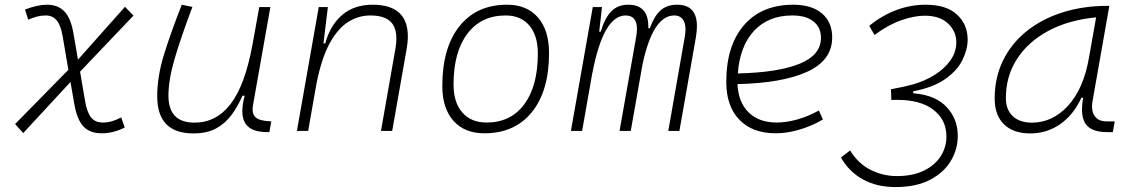

<svg xmlns="http://www.w3.org/2000/svg" viewBox="-20 -547 4728 802"><path d="M77.1 8.8 43 -28.8 265.6 -255.4 241.7 -395.5Q233.9 -441.4 216.8 -461.9Q199.7 -482.4 171.4 -482.4Q151.9 -482.4 134.5 -477.8Q117.2 -473.1 97.7 -464.8L84.5 -507.3Q137.7 -527.3 175.8 -527.3Q222.7 -527.3 249.5 -498.8Q276.4 -470.2 287.1 -405.8L305.7 -297.9L502 -518.6L537.6 -481.9L314.5 -247.6L335.9 -122.1Q344.2 -76.2 361.1 -55.7Q377.9 -35.2 409.2 -35.2Q429.2 -35.2 447.5 -40.5Q465.8 -45.9 486.3 -56.6L501 -14.2Q452.6 9.8 404.8 9.8Q355 9.8 328.4 -18.8Q301.8 -47.4 290.5 -111.8L274.4 -204.6Z M787.6 10.3Q636.7 10.3 636.7 -145Q636.7 -227.1 664.6 -317.6Q692.4 -408.2 739.3 -527.3L783.7 -518.1Q734.9 -388.7 709.2 -300.8Q683.6 -212.9 683.6 -147.5Q683.6 -34.7 792.5 -34.7Q883.3 -34.7 943.4 -112.8Q1003.4 -190.9 1034.2 -358.4L1063 -517.6H1109.4L1036.6 -106.9Q1035.2 -97.7 1035.2 -89.8Q1035.2 -69.3 1046.4 -58.1Q1061.5 -43 1104.5 -40.5L1113.3 -40L1105 4.9H1099.6Q1046.9 4.9 1021.7 -13.9Q996.6 -32.7 993.2 -66.9Q992.2 -74.2 992.2 -82Q992.2 -110.8 1002 -147H992.7Q973.6 -103 947.5 -67.4Q921.4 -31.7 882.8 -10.7Q844.2 10.3 787.6 10.3Z M1220.2 0 1311.5 -517.6H1349.6L1331.1 -365.7H1338.4Q1359.9 -442.9 1409.9 -485.1Q1460 -527.3 1536.6 -527.3Q1683.6 -527.3 1683.6 -394.5Q1683.6 -370.1 1678.2 -340.3L1618.2 0H1571.3L1631.8 -344.2Q1635.7 -366.7 1635.7 -385.7Q1635.7 -424.3 1619.1 -447.8Q1593.8 -482.4 1526.9 -482.4Q1477.5 -482.4 1434.3 -455.3Q1391.1 -428.2 1357.2 -366.2Q1323.2 -304.2 1302.2 -198.7L1267.1 0Z M2002.9 9.8Q1920.4 9.8 1874 -42.5Q1827.6 -94.7 1827.6 -187.5Q1827.6 -347.7 1899.2 -437.5Q1970.7 -527.3 2097.7 -527.3Q2180.7 -527.3 2227.1 -474.1Q2273.4 -420.9 2273.4 -325.2Q2273.4 -167.5 2201.9 -78.9Q2130.4 9.8 2002.9 9.8ZM2012.7 -35.2Q2113.3 -35.2 2169.9 -111.3Q2226.6 -187.5 2226.6 -323.7Q2226.6 -398.4 2191.2 -440.4Q2155.8 -482.4 2091.8 -482.4Q1989.7 -482.4 1932.1 -406Q1874.5 -329.6 1874.5 -193.8Q1874.5 -119.1 1911.1 -77.1Q1947.8 -35.2 2012.7 -35.2Z M2494.6 -517.6 2482.9 -414.6H2489.3Q2505.4 -470.2 2532.7 -498.8Q2560.1 -527.3 2604 -527.3Q2691.4 -527.3 2688 -429.2H2694.3Q2711.4 -477.5 2738 -502.4Q2764.6 -527.3 2808.6 -527.3Q2891.1 -527.3 2891.1 -437.5Q2891.1 -416.5 2886.7 -390.6L2817.9 0H2771.5L2839.8 -389.6Q2843.3 -408.7 2843.3 -423.8Q2843.3 -445.3 2836.4 -459Q2824.7 -482.4 2796.4 -482.4Q2706.5 -482.4 2663.1 -274.4L2614.7 0H2567.9L2636.7 -389.6Q2640.6 -410.2 2640.6 -425.8Q2640.6 -482.4 2593.3 -482.4Q2500.5 -482.4 2454.6 -242.7V-244.6L2411.6 0H2364.7L2456.1 -517.6Z M3224.6 -35.2Q3265.1 -35.2 3311.3 -48.3Q3357.4 -61.5 3400.4 -85.4L3417.5 -47.9Q3371.6 -21 3319.8 -5.6Q3268.1 9.8 3220.2 9.8Q3123 9.8 3068.4 -46.9Q3013.7 -103.5 3013.7 -204.6Q3013.7 -356.4 3087.6 -441.9Q3161.6 -527.3 3293.5 -527.3Q3370.1 -527.3 3413.1 -491.2Q3456.1 -455.1 3456.1 -390.6Q3456.1 -294.9 3351.8 -247.3Q3247.6 -199.7 3060.5 -195.8Q3064 -120.1 3106.9 -77.6Q3149.9 -35.2 3224.6 -35.2ZM3062 -240.2Q3230 -244.1 3319.6 -280.5Q3409.2 -316.9 3409.2 -389.2Q3409.2 -432.6 3377.9 -457.5Q3346.7 -482.4 3289.6 -482.4Q3189.5 -482.4 3129.9 -418.5Q3070.3 -354.5 3062 -240.2Z M3720.2 234.4Q3642.1 234.4 3584 202.1Q3525.9 169.9 3492.7 110.8L3530.8 81.5Q3565.9 137.7 3617.7 163.1Q3669.4 188.5 3726.1 188.5Q3793.9 188.5 3840.8 165Q3887.7 141.6 3911.4 102.3Q3935.1 63 3933.1 16.1Q3930.7 -49.3 3877.4 -89.6Q3824.2 -129.9 3726.6 -129.9Q3724.6 -129.9 3719.7 -129.9Q3714.4 -129.9 3703.1 -129.4L3701.7 -174.3Q3729 -179.2 3751.5 -184.1Q3773.9 -189 3790 -193.4Q3842.3 -208 3884 -234.1Q3925.8 -260.3 3950.2 -295.2Q3974.6 -330.1 3974.6 -370.1Q3974.6 -416.5 3939.9 -449Q3905.3 -481.4 3842.8 -481.4Q3799.3 -481.4 3745.1 -462.6Q3690.9 -443.8 3632.8 -400.9L3610.8 -439.5Q3721.2 -527.3 3847.2 -527.3Q3933.1 -527.3 3977.5 -486.1Q4022 -444.8 4022 -381.8Q4022 -341.3 4000.7 -297.4Q3979.5 -253.4 3929.7 -217.8Q3879.9 -182.1 3794.4 -165.5V-157.7L3802.7 -156.7Q3888.7 -147.9 3933.3 -100.8Q3978 -53.7 3980.5 12.2Q3982.9 69.8 3954.3 120.6Q3925.8 171.4 3867.2 202.9Q3808.6 234.4 3720.2 234.4Z M4283.2 10.3Q4212.4 10.3 4173.6 -27.8Q4134.8 -65.9 4134.8 -135.3Q4134.8 -223.1 4169.9 -294.7Q4205.1 -366.2 4268.6 -417Q4332 -467.8 4418 -495.1Q4503.9 -522.5 4605 -522.5H4613.8L4543.9 -126Q4541.5 -113.3 4541.5 -102.1Q4541.5 -78.1 4552.2 -63Q4567.4 -40 4602.1 -40H4636.2L4628.4 4.9H4605.5Q4537.6 4.9 4514.6 -29.8Q4499.5 -51.8 4499.5 -90.3Q4499.5 -111.8 4504.4 -138.7H4497.1Q4463.9 -66.9 4408.4 -28.3Q4353 10.3 4283.2 10.3ZM4290.5 -34.7Q4376.5 -34.7 4441.4 -105.5Q4506.3 -176.3 4528.8 -306.2L4558.6 -474.6Q4443.4 -463.4 4358.9 -418Q4274.4 -372.6 4228 -300.5Q4181.6 -228.5 4181.6 -137.7Q4181.6 -88.9 4210.4 -61.8Q4239.3 -34.7 4290.5 -34.7Z"/></svg>

Font: CaskaydiaCove NF ExtraLight
Style: Italic
Weight: 200
Italic angle: -10°
Designer: Aaron Bell
Foundry: Saja Typeworks
Version: Version 2111.001; VTT 6.35;Nerd Fonts 3.2.1